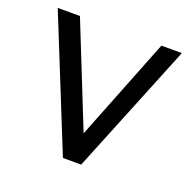

<svg xmlns="http://www.w3.org/2000/svg" viewBox="-100 -630 731 731"><g transform="rotate(20 265.0 -265.0)"><path d="M434 -530 270 -115 104 -530H14L228 0H302L517 -530Z"/></g></svg>

Font: Cheyenne Sans
Style: Regular
Weight: 400
Designer: The Public Sans project authors (U.S. Web Design System), Libre Franklin designed by Pablo Impallari and Rodrigo Fuenzal
Foundry: The Cheyenne Sans Project Authors
Version: Version 2.007